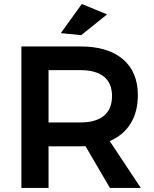

<svg xmlns="http://www.w3.org/2000/svg" viewBox="-20 -930 763 950"><path d="M509.8 -858.9 381.8 -755.9 280.8 -766.1 384.8 -910.2ZM676.8 0H523.9L402.8 -207Q395 -206.1 377.9 -206.1H220.2V0H85.9V-700.2H377.9Q513.7 -700.2 587.9 -637.2Q662.1 -574.2 662.1 -459Q662.1 -377 626.2 -318.8Q590.3 -260.7 522.9 -231.9ZM220.2 -583V-324.2H377.9Q454.1 -324.2 494.1 -357.2Q534.2 -390.1 534.2 -455.1Q534.2 -518.6 494.1 -550.8Q454.1 -583 377.9 -583Z"/></svg>

Font: Montserrat-Arabic Medium
Style: Regular
Weight: 500
Designer: Mohamed Gaber
Foundry: Kief Type Foundry
Version: Version 5.008;PS 005.008;hotconv 1.0.88;makeotf.lib2.5.64775